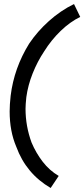

<svg xmlns="http://www.w3.org/2000/svg" viewBox="-20 -775 419 955"><path d="M61 -45Q28 -122 28 -221Q28 -254 33 -299Q50 -437 125 -558Q166 -619 223.5 -670.5Q281 -722 348 -755L379 -691Q328 -666 281.5 -621Q235 -576 200 -520Q166 -469 142.5 -410Q119 -351 111 -292Q107 -254 107 -234Q107 -148 137 -66Q159 -14 192.5 29.5Q226 73 272 100L232 160Q110 89 61 -45Z"/></svg>

Font: Bellota
Style: Bold Italic
Weight: 700
Italic angle: -7.5°
Designer: Kemie Guaida
Foundry: Kemie Guaida
Version: Version 4.001